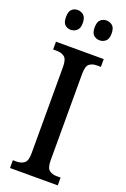

<svg xmlns="http://www.w3.org/2000/svg" viewBox="-172 -966 670 1020"><g transform="rotate(20 163.5 -456.0)"><path d="M29 0V-44H51Q75 -44 92.5 -56.5Q110 -69 110 -112V-601Q110 -645 92.5 -657.5Q75 -670 51 -670H29V-714H299V-670H276Q251 -670 234.5 -657.5Q218 -645 218 -601V-112Q218 -70 234.5 -57Q251 -44 276 -44H299V0ZM244 -800Q224 -800 210 -812.5Q196 -825 196 -855Q196 -887 210 -899.5Q224 -912 244 -912Q263 -912 277.5 -899.5Q292 -887 292 -855Q292 -825 277.5 -812.5Q263 -800 244 -800ZM80 -800Q61 -800 47.5 -812.5Q34 -825 34 -855Q34 -887 47.5 -899.5Q61 -912 80 -912Q99 -912 114 -899.5Q129 -887 129 -855Q129 -825 114 -812.5Q99 -800 80 -800Z"/></g></svg>

Font: Noto Serif Tamil Condensed Medium
Style: Italic
Weight: 500
Width: 3
Italic angle: -12°
Designer: Indian Type Foundry, Tom Grace, and the Monotype Design Team
Foundry: Monotype Imaging Inc.
Version: Version 2.003; ttfautohint (v1.8.4.7-5d5b)